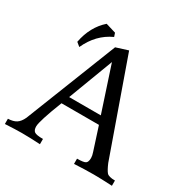

<svg xmlns="http://www.w3.org/2000/svg" viewBox="-179 -930 1060 1084"><g transform="rotate(30 351.0 -388.5)"><path d="M141.6 -586.4 117.2 -606.4Q137.7 -713.9 210 -777.3L275.9 -757.3L283.7 -733.9Q189 -690.9 141.6 -586.4ZM692.9 0Q616.2 -3.9 572.3 -3.9Q517.6 -3.9 445.8 0V-34.2Q488.3 -34.2 500.5 -42.2Q512.7 -50.3 512.7 -77.1Q512.7 -91.8 505.4 -112.8L457.5 -261.2H213.4Q154.8 -111.3 154.8 -77.1Q154.8 -53.2 167.2 -43.7Q179.7 -34.2 223.6 -34.2V0Q153.8 -3.9 104 -3.9Q64 -3.9 -4.9 0V-34.2Q28.8 -35.2 48.8 -47.9Q68.8 -60.5 83 -91.3L317.4 -686L395 -710.4L610.4 -101.6Q627 -62.5 639.4 -48.3Q651.9 -34.2 692.9 -34.2ZM439.9 -313 343.8 -605 233.4 -313Z"/></g></svg>

Font: Almanac
Style: Regular
Weight: 400
Designer: Eden's Almanac
Version: Version 3.501;March 28, 2021;FontCreator 13.0.0.2683 64-bit